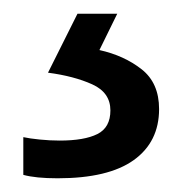

<svg xmlns="http://www.w3.org/2000/svg" viewBox="-20 -20 265 280"><path d="M212 139Q212 187 175 213.5Q138 240 64 240Q32 240 14 235V180Q23 182 38 183.5Q53 185 67 185Q103 185 122 175.5Q141 166 141 141Q141 115 114.5 103Q88 91 50 86L93 0H151L125 53Q161 61 186.5 81Q212 101 212 139Z"/></svg>

Font: Noto Sans PhagsPa
Style: Regular
Weight: 400
Designer: Monotype Design Team
Foundry: Monotype Imaging Inc.
Version: Version 2.004; ttfautohint (v1.8.4.7-5d5b)